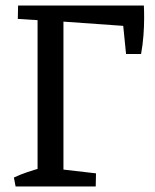

<svg xmlns="http://www.w3.org/2000/svg" viewBox="-20 -670 556 690"><path d="M115 0V-650H208V0ZM36 0 30 -32Q53 -43 78.5 -51.5Q104 -60 129 -67L130 0ZM184 0 187 -63 325 -47 324 0ZM140 -596 44 -602 45 -650H138ZM480 -573 184 -594 109 -650H497ZM433 -476 420 -605 497 -650Q498 -633 498 -604.5Q498 -576 495.5 -542.5Q493 -509 487 -476Z"/></svg>

Font: Eczar
Style: Regular
Weight: 400
Designer: Vaibhav Singh
Foundry: Rosetta Type Foundry
Version: Version 2.000